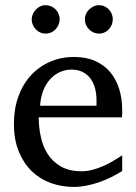

<svg xmlns="http://www.w3.org/2000/svg" viewBox="-20 -716 530 748"><path d="M456.1 -49.8Q435.1 -36.6 412.4 -25.4Q389.6 -14.2 365.5 -5.9Q341.3 2.4 316.4 7.3Q291.5 12.2 266.1 12.2Q220.7 12.2 178.7 -2.7Q136.7 -17.6 104.7 -48.1Q72.8 -78.6 53.5 -125Q34.2 -171.4 34.2 -233.9Q34.2 -292.5 51.8 -340.6Q69.3 -388.7 100.6 -422.6Q131.8 -456.5 174.8 -475.3Q217.8 -494.1 269 -494.1Q315.4 -494.1 350.6 -478.5Q385.7 -462.9 409.2 -435.1Q432.6 -407.2 444.3 -369.4Q456.1 -331.5 456.1 -287.1V-273.4Q456.1 -265.6 455.1 -258.8H130.9Q130.9 -220.7 138.9 -183.1Q147 -145.5 166 -115.7Q185.1 -85.9 217.3 -67.4Q249.5 -48.8 297.9 -48.8Q319.3 -48.8 340.3 -54.4Q361.3 -60.1 381.6 -68.8Q401.9 -77.6 420.4 -88.6Q439 -99.6 456.1 -110.8ZM356 -326.2Q356 -351.1 350.1 -372.6Q344.2 -394 332.3 -410.2Q320.3 -426.3 302 -435.5Q283.7 -444.8 258.8 -444.8Q233.9 -444.8 212.4 -434.8Q190.9 -424.8 174.6 -406.5Q158.2 -388.2 148.2 -362.3Q138.2 -336.4 136.2 -304.2H356ZM212.4 -641.1Q212.4 -629.9 208 -619.6Q203.6 -609.4 196.3 -601.6Q189 -593.8 179 -589.4Q168.9 -585 157.7 -585Q146.5 -585 136.7 -589.4Q127 -593.8 119.6 -601.6Q112.3 -609.4 107.9 -619.1Q103.5 -628.9 103.5 -640.1Q103.5 -650.9 107.9 -660.9Q112.3 -670.9 119.6 -678.7Q127 -686.5 136.7 -691.2Q146.5 -695.8 157.7 -695.8Q168.9 -695.8 179 -691.4Q189 -687 196.3 -679.7Q203.6 -672.4 208 -662.4Q212.4 -652.3 212.4 -641.1ZM419.4 -641.1Q419.4 -629.9 415.3 -619.6Q411.1 -609.4 403.8 -601.6Q396.5 -593.8 386.7 -589.4Q377 -585 365.7 -585Q354.5 -585 344.5 -589.4Q334.5 -593.8 326.9 -601.6Q319.3 -609.4 314.9 -619.6Q310.5 -629.9 310.5 -641.1Q310.5 -651.4 314.9 -661.4Q319.3 -671.4 327.1 -679Q335 -686.5 344.7 -691.2Q354.5 -695.8 365.7 -695.8Q377 -695.8 386.7 -691.4Q396.5 -687 403.8 -679.4Q411.1 -671.9 415.3 -661.9Q419.4 -651.9 419.4 -641.1Z"/></svg>

Font: Charis SIL
Style: Regular
Weight: 400
Foundry: SIL International
Version: Version 4.112